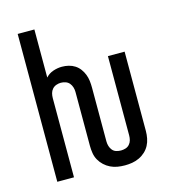

<svg xmlns="http://www.w3.org/2000/svg" viewBox="-110 -824 821 922"><g transform="rotate(-15 300.0 -363.5)"><path d="M398 8Q379 8 361 5Q343 2 326.5 -6Q310 -14 296.5 -26.5Q283 -39 274 -55Q265 -71 262 -89.5Q259 -108 259 -126V-394Q259 -406 255.5 -417.5Q252 -429 244.5 -438Q237 -447 225.5 -451Q214 -455 202 -455Q191 -455 179.5 -451Q168 -447 160 -438Q152 -429 149 -417.5Q146 -406 146 -394V0H63V-735H146V-496Q161 -513 183 -520.5Q205 -528 227 -528Q244 -528 260.5 -524Q277 -520 291 -511Q305 -502 315 -488.5Q325 -475 331 -459.5Q337 -444 339 -427.5Q341 -411 341 -394V-126Q341 -114 344.5 -102.5Q348 -91 355.5 -82Q363 -73 374.5 -69.5Q386 -66 398 -66Q409 -66 420.5 -69.5Q432 -73 440 -82Q448 -91 451 -102.5Q454 -114 454 -126V-520H537V-126Q537 -108 533.5 -89.5Q530 -71 521.5 -55Q513 -39 499.5 -26.5Q486 -14 469 -6Q452 2 434 5Q416 8 398 8Z"/></g></svg>

Font: Iosevka Fixed Extended
Style: Regular
Weight: 400
Width: 7
Monospace: yes
Designer: Belleve Invis
Foundry: Belleve Invis
Version: Version 24.1.1; ttfautohint (v1.8.4)